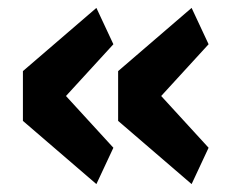

<svg xmlns="http://www.w3.org/2000/svg" viewBox="-20 -515 598 486"><path d="M224 -49 38 -209V-335L224 -495L267 -403L147 -272L267 -141ZM465 -49 279 -209V-335L465 -495L508 -403L388 -272L508 -141Z"/></svg>

Font: IBM Plex Sans Arabic
Style: Bold
Weight: 700
Designer: Mike Abbink, Paul van der Laan, Pieter van Rosmalen, Wael Morcos, Khajak Apelian
Foundry: Bold Monday
Version: Version 1.2